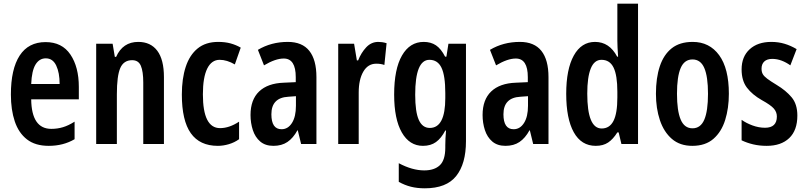

<svg xmlns="http://www.w3.org/2000/svg" viewBox="-20 -780 4368 1040"><path d="M227 -552Q316 -552 361.5 -484.5Q407 -417 407 -309V-242H149Q151 -82 258 -82Q291 -82 321 -91Q351 -100 384 -121V-26Q323 10 244 10Q171 10 126 -25Q81 -60 60 -122.5Q39 -185 39 -268Q39 -406 86.5 -479Q134 -552 227 -552ZM228 -464Q193 -464 172.5 -430.5Q152 -397 149 -325H303Q303 -386 284.5 -425Q266 -464 228 -464Z M729 -553Q796 -553 832 -505Q868 -457 868 -362V0H756V-333Q756 -393 743 -423.5Q730 -454 696 -454Q650 -454 631.5 -411.5Q613 -369 613 -269V0H501V-543H590L602 -472H609Q645 -553 729 -553Z M1160 10Q1062 10 1013.5 -58.5Q965 -127 965 -268Q965 -354 986 -418Q1007 -482 1050.5 -517.5Q1094 -553 1162 -553Q1199 -553 1228.5 -545Q1258 -537 1284 -522L1252 -431Q1209 -456 1170 -456Q1126 -456 1102.5 -408.5Q1079 -361 1079 -269Q1079 -86 1172 -86Q1222 -86 1275 -121V-26Q1250 -8 1219.5 1Q1189 10 1160 10Z M1539 -553Q1617 -553 1655.5 -504.5Q1694 -456 1694 -362V0H1611L1593 -74H1591Q1568 -32 1537 -11Q1506 10 1461 10Q1417 10 1389.5 -13.5Q1362 -37 1349.5 -75.5Q1337 -114 1337 -157Q1337 -240 1383.5 -284.5Q1430 -329 1517 -332L1582 -335V-362Q1582 -463 1517 -463Q1472 -463 1410 -426L1377 -510Q1449 -553 1539 -553ZM1542 -256Q1450 -251 1450 -161Q1450 -80 1505 -80Q1540 -80 1561.5 -114Q1583 -148 1583 -207V-259Z M2029 -553Q2039 -553 2050 -551.5Q2061 -550 2074 -546L2062 -428Q2044 -435 2018 -435Q1973 -435 1948 -392Q1923 -349 1923 -279V0H1812V-543H1898L1913 -453H1920Q1936 -494 1963.5 -523.5Q1991 -553 2029 -553Z M2275 -553Q2314 -553 2341.5 -534.5Q2369 -516 2391 -473H2398L2409 -543H2504V-15Q2504 107 2451 173.5Q2398 240 2281 240Q2240 240 2206 231.5Q2172 223 2140 205V104Q2213 143 2278 143Q2333 143 2362.5 115Q2392 87 2392 20V7Q2392 -9 2393 -31Q2394 -53 2396 -73H2392Q2370 -31 2341.5 -10.5Q2313 10 2271 10Q2198 10 2156.5 -62.5Q2115 -135 2115 -268Q2115 -406 2157.5 -479.5Q2200 -553 2275 -553ZM2306 -456Q2229 -456 2229 -267Q2229 -174 2248.5 -130.5Q2268 -87 2308 -87Q2392 -87 2392 -249V-276Q2392 -370 2371.5 -413Q2351 -456 2306 -456Z M2796 -553Q2874 -553 2912.5 -504.5Q2951 -456 2951 -362V0H2868L2850 -74H2848Q2825 -32 2794 -11Q2763 10 2718 10Q2674 10 2646.5 -13.5Q2619 -37 2606.5 -75.5Q2594 -114 2594 -157Q2594 -240 2640.5 -284.5Q2687 -329 2774 -332L2839 -335V-362Q2839 -463 2774 -463Q2729 -463 2667 -426L2634 -510Q2706 -553 2796 -553ZM2799 -256Q2707 -251 2707 -161Q2707 -80 2762 -80Q2797 -80 2818.5 -114Q2840 -148 2840 -207V-259Z M3207 10Q3129 10 3088 -63.5Q3047 -137 3047 -272Q3047 -405 3088 -479Q3129 -553 3203 -553Q3281 -553 3323 -473H3328Q3326 -502 3325 -523Q3324 -544 3324 -559V-760H3436V0H3346L3331 -63H3324Q3301 -26 3274 -8Q3247 10 3207 10ZM3239 -84Q3282 -84 3303 -125Q3324 -166 3324 -252V-283Q3324 -372 3303.5 -414Q3283 -456 3238 -456Q3199 -456 3180 -409Q3161 -362 3161 -273Q3161 -84 3239 -84Z M3928 -272Q3928 -194 3908 -130Q3888 -66 3844.5 -28Q3801 10 3730 10Q3663 10 3619.5 -27.5Q3576 -65 3554.5 -129Q3533 -193 3533 -272Q3533 -358 3554 -421Q3575 -484 3618.5 -518.5Q3662 -553 3732 -553Q3823 -553 3875.5 -481Q3928 -409 3928 -272ZM3647 -272Q3647 -180 3667 -132.5Q3687 -85 3731 -85Q3775 -85 3795 -132Q3815 -179 3815 -272Q3815 -365 3795 -411.5Q3775 -458 3731 -458Q3687 -458 3667 -411.5Q3647 -365 3647 -272Z M4299 -154Q4299 -74 4255 -32Q4211 10 4133 10Q4094 10 4060 2Q4026 -6 3997 -20V-131Q4022 -113 4056 -100.5Q4090 -88 4124 -88Q4188 -88 4188 -149Q4188 -173 4171.5 -192Q4155 -211 4106 -238Q4055 -267 4026 -305Q3997 -343 3997 -404Q3997 -473 4040.5 -513Q4084 -553 4158 -553Q4196 -553 4229.5 -543Q4263 -533 4295 -514L4261 -426Q4239 -442 4214 -451.5Q4189 -461 4163 -461Q4135 -461 4120 -447Q4105 -433 4105 -408Q4105 -391 4111.5 -379Q4118 -367 4136 -353.5Q4154 -340 4187 -320Q4237 -290 4268 -253Q4299 -216 4299 -154Z"/></svg>

Font: Noto Sans Khmer UI ExtraCondensed SemiBold
Style: Regular
Weight: 600
Width: 2
Designer: Danh Hong and the Monotype Design Team
Foundry: Monotype Imaging Inc.
Version: Version 2.002; ttfautohint (v1.8.4.7-5d5b)